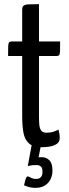

<svg xmlns="http://www.w3.org/2000/svg" viewBox="-20 -700 331 926"><path d="M182 10Q140 10 119.5 -8.5Q99 -27 93 -60.5Q87 -94 87 -139V-430H19Q19 -462 19.5 -476.5Q20 -491 24 -495.5Q28 -500 36 -500H87V-652Q87 -667 93.5 -672.5Q100 -678 117.5 -679Q135 -680 168 -680V-500H270Q270 -469 269.5 -454Q269 -439 265.5 -434.5Q262 -430 254 -430H168V-139Q168 -118 169.5 -99.5Q171 -81 178.5 -70.5Q186 -60 204 -60Q221 -60 234 -63.5Q247 -67 262 -75Q264 -67 266 -57Q268 -47 268 -34Q268 -16 254.5 -6.5Q241 3 221.5 6.5Q202 10 182 10ZM152 206Q130 206 113 200Q96 194 96 194Q96 194 98 185Q100 176 103 166Q106 156 109 153Q114 148 126 155.5Q138 163 154 163Q170 163 177.5 154Q185 145 185 129Q185 110 177 103Q169 96 155 96Q136 96 125 98.5Q114 101 114 101L133 -2H178L166 59Q166 59 166.5 58.5Q167 58 183 58Q202 58 217.5 72.5Q233 87 233 122Q233 148 222.5 167Q212 186 194 196Q176 206 152 206Z"/></svg>

Font: Yanone Kaffeesatz ExtraLight
Style: Regular
Weight: 400
Version: Version 2.003